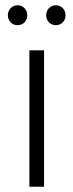

<svg xmlns="http://www.w3.org/2000/svg" viewBox="-20 -712 279 732"><path d="M193 -616C214 -616 230 -632 230 -654C230 -675 214 -692 193 -692C172 -692 156 -675 156 -654C156 -632 172 -616 193 -616ZM47 -616C68 -616 84 -632 84 -654C84 -675 68 -692 47 -692C26 -692 10 -675 10 -654C10 -632 26 -616 47 -616ZM92 0H148V-520H92Z"/></svg>

Font: Fixel Display Light
Style: Regular
Weight: 300
Designer: AlfaBravo + MacPaw
Foundry: Kyrylo Tkachov, Marchela Mozhyna, Serhii Makarenko, Maria Weinstein, Zakhar Kryvoshyya
Version: Version 1.211